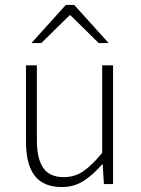

<svg xmlns="http://www.w3.org/2000/svg" viewBox="-20 -744 569 776"><path d="M230 12Q156 12 120.5 -33.5Q85 -79 85 -172V-480H129V-178Q129 -102 155 -65Q181 -28 238 -28Q281 -28 316 -51.5Q351 -75 393 -126V-480H437V0H400L395 -80H393Q358 -39 319 -13.5Q280 12 230 12ZM107 -570 246 -724H280L419 -570H379L265 -682H261L147 -570Z"/></svg>

Font: Source Sans 3 Light
Style: Regular
Weight: 300
Designer: Paul D. Hunt
Foundry: Adobe
Version: Version 3.052;hotconv 1.1.0;makeotfexe 2.6.0